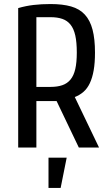

<svg xmlns="http://www.w3.org/2000/svg" viewBox="-20 -730 545 950"><path d="M220 50H310L280 200H220ZM450 -470Q450 -419 443.5 -382Q437 -345 424.5 -318.5Q412 -292 393 -275.5Q374 -259 350 -250L470 0H370L260 -230H160V0H70V-690Q108 -701 146.5 -705.5Q185 -710 230 -710Q290 -710 332 -698Q374 -686 400 -657.5Q426 -629 438 -583Q450 -537 450 -470ZM230 -300Q264 -300 288.5 -308.5Q313 -317 329 -336.5Q345 -356 352.5 -388.5Q360 -421 360 -470Q360 -521 352.5 -554.5Q345 -588 329 -608Q313 -628 288.5 -636.5Q264 -645 230 -645H160V-300Z"/></svg>

Font: Cuprum
Style: Regular
Weight: 400
Designer: Jovanny Lemonad
Foundry: Jovanny Lemonad
Version: Version 1.002